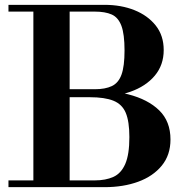

<svg xmlns="http://www.w3.org/2000/svg" viewBox="-20 -774 775 794"><path d="M15 0V-28H372Q417 -28 449 -42.5Q481 -57 498 -96Q515 -135 515 -207Q515 -272 500 -307.5Q485 -343 449 -357.5Q413 -372 351 -372L321 -405Q428 -405 510 -384Q592 -363 638.5 -317.5Q685 -272 685 -197Q685 -133 649 -89Q613 -45 551.5 -22.5Q490 0 412 0ZM118 -15V-754H268V-15ZM221 -372V-405H372Q415 -405 442.5 -418Q470 -431 482.5 -465.5Q495 -500 495 -565Q495 -633 482 -667.5Q469 -702 442 -714Q415 -726 372 -726H15V-754H412Q481 -754 536 -732Q591 -710 624 -668.5Q657 -627 657 -567Q657 -505 620 -461Q583 -417 519 -394.5Q455 -372 372 -372Z"/></svg>

Font: Libre Bodoni SemiBold
Style: Regular
Weight: 600
Designer: Pablo Impallari, Rodrigo Fuenzalida
Foundry: Impallari Type
Version: Version 2.005;gftools[0.9.23]